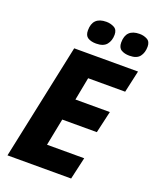

<svg xmlns="http://www.w3.org/2000/svg" viewBox="-166 -1017 898 1111"><g transform="rotate(20 283.0 -461.0)"><path d="M19 0 170 -714H563L533 -579H305L278 -438H490L459 -303H246L213 -136H442L411 0ZM279 -783Q324 -783 343.5 -807Q363 -831 363 -868Q363 -899 341 -910.5Q319 -922 293 -922Q209 -922 209 -839Q209 -807 228.5 -795Q248 -783 279 -783ZM484 -783Q529 -783 547.5 -807Q566 -831 566 -868Q566 -899 545 -910.5Q524 -922 498 -922Q414 -922 414 -839Q414 -807 434 -795Q454 -783 484 -783Z"/></g></svg>

Font: Noto Sans Display Extra
Style: Italic
Weight: 800
Italic angle: -12°
Designer: Monotype Design Team
Foundry: Monotype Imaging Inc.
Version: Version 1.900